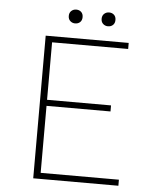

<svg xmlns="http://www.w3.org/2000/svg" viewBox="-55 -838 710 885"><g transform="rotate(5 300.0 -396.0)"><path d="M132 0V-660H516V-632H164V-366H460V-338H164V-28H526V0ZM262 -728Q249 -728 239.5 -736.5Q230 -745 230 -760Q230 -775 239.5 -783.5Q249 -792 262 -792Q276 -792 285 -783.5Q294 -775 294 -760Q294 -745 285 -736.5Q276 -728 262 -728ZM414 -728Q401 -728 391.5 -736.5Q382 -745 382 -760Q382 -775 391.5 -783.5Q401 -792 414 -792Q428 -792 437 -783.5Q446 -775 446 -760Q446 -745 437 -736.5Q428 -728 414 -728Z"/></g></svg>

Font: Source Code Pro ExtraLight
Style: Regular
Weight: 200
Monospace: yes
Designer: Paul D. Hunt, Teo Tuominen
Foundry: Adobe
Version: Version 1.026;hotconv 1.1.0;makeotfexe 2.6.0